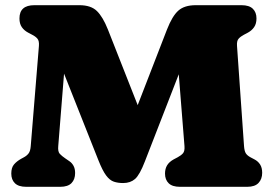

<svg xmlns="http://www.w3.org/2000/svg" viewBox="-20 -720 1054 740"><path d="M561 -187 460 -184 623.5 -606Q644 -658.5 667.5 -679.2Q691 -700 734.5 -700H911Q940.5 -700 954.5 -686.2Q968.5 -672.5 968.5 -649Q968.5 -628.5 959.5 -615.5Q950.5 -602.5 936 -594.5L920 -586Q907.5 -579.5 899.8 -571Q892 -562.5 893.5 -543L920.5 -157Q922 -137.5 927.5 -129Q933 -120.5 945 -114L961 -105.5Q974.5 -98.5 982.5 -86Q990.5 -73.5 990.5 -54Q990.5 -30 976.5 -15Q962.5 0 933 0H673.5Q644 0 630 -13.8Q616 -27.5 616 -51Q616 -69.5 624 -82.8Q632 -96 649 -105.5L665 -114Q678 -121 685.2 -129.2Q692.5 -137.5 691 -157L655 -609L737.5 -610L538.5 -98Q518.5 -46 500.5 -30.2Q482.5 -14.5 454.5 -14.5Q434.5 -14.5 418.8 -19.8Q403 -25 389 -43.8Q375 -62.5 359 -103L167 -587L239.5 -594L204.5 -157Q202.5 -135.5 210.5 -127Q218.5 -118.5 231 -110L247 -99Q257 -92.5 263.2 -81.2Q269.5 -70 269.5 -53Q269.5 -28.5 255.5 -14.2Q241.5 0 212 0H81Q51.5 0 37.5 -13.8Q23.5 -27.5 23.5 -51Q23.5 -74 34 -86.2Q44.5 -98.5 61.5 -108L72.5 -114Q83.5 -120 90.2 -128.8Q97 -137.5 98.5 -157L130 -543Q131.5 -562.5 124.2 -571Q117 -579.5 104 -586L88 -594.5Q73 -602.5 64 -615.5Q55 -628.5 55 -649Q55 -700 112.5 -700H286Q330.5 -700 353.5 -677.5Q376.5 -655 396 -606Z"/></svg>

Font: Fraunces SuperSoft Wonky
Style: Regular
Weight: 900
Version: Version 1.000;[b76b70a41]